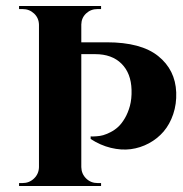

<svg xmlns="http://www.w3.org/2000/svg" viewBox="-20 -620 611 640"><path d="M251 -479H335.9Q450.2 -479 507.3 -433.1Q564.5 -387.2 567.4 -312Q568.8 -273.4 557.4 -239.5Q545.9 -205.6 525.4 -181.6Q504.9 -157.7 476.3 -142.3Q447.8 -127 416 -122.8Q384.3 -118.7 349.4 -127.2Q314.5 -135.7 282.2 -156.7V-165.5Q284.2 -165 287.8 -165Q291.5 -165 302.5 -165.8Q313.5 -166.5 324 -169.4Q334.5 -172.4 348.4 -179.4Q362.3 -186.5 373.8 -197Q385.3 -207.5 396 -225.6Q406.7 -243.7 413.1 -267.1Q419.4 -291 418.5 -320.3Q417 -376 385 -407.7Q353 -439.5 297.4 -439.5H251V-63Q251.5 -40.5 267.1 -25.1Q282.7 -9.8 305.2 -9.8H316.9V0H43.5V-9.8H55.2Q77.6 -9.8 93.5 -25.1Q109.4 -40.5 109.9 -63V-537.6Q109.4 -560.1 93.5 -575Q77.6 -589.8 55.2 -589.8H43.5V-600.1H316.9V-589.8H305.2Q282.7 -589.8 267.1 -575.2Q251.5 -560.5 251 -538.6Z"/></svg>

Font: Cinzel Bold
Style: Regular
Weight: 700
Designer: Natanael Gama
Version: Version 1.001;PS 001.001;hotconv 1.0.56;makeotf.lib2.0.21325